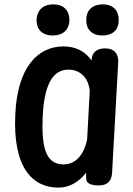

<svg xmlns="http://www.w3.org/2000/svg" viewBox="-20 -809 609 877"><path d="M492 -20 520 -526C522 -565 500 -588 461 -588H459C421 -588 400 -569 398 -533C369 -575 325 -597 270 -597C150 -597 60 -498 50 -290C37 -41 130 48 247 48C297 48 341 22 373 -20L374 9C374 28 395 38 432 38C469 38 490 19 492 -20ZM147 -718C146 -677 171 -647 220 -647C278 -647 297 -683 297 -718C297 -759 273 -789 224 -789C168 -789 148 -753 147 -718ZM175 -279C181 -398 210 -491 292 -491C348 -491 384 -452 390 -395L378 -172C366 -113 333 -58 270 -58C182 -58 170 -151 175 -279ZM374 -718C373 -677 398 -647 447 -647C506 -647 524 -685 522 -718C523 -758 499 -789 450 -789C391 -789 373 -750 374 -718Z"/></svg>

Font: 寒蝉团圆体 Round
Style: Regular
Weight: 500
Designer: 寒蝉字型
Version: Version 2.700;Glyphs 3.1.1 (3135)